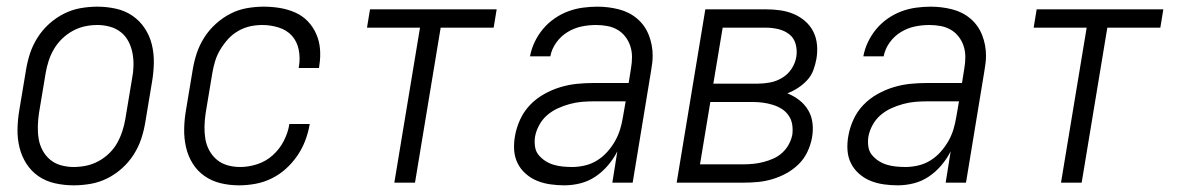

<svg xmlns="http://www.w3.org/2000/svg" viewBox="-20 -548 3540 576"><path d="M201 8Q173 8 145.5 2Q118 -4 96 -19Q74 -34 59.5 -56.5Q45 -79 38.5 -105.5Q32 -132 32.5 -160.5Q33 -189 38 -218L58 -338Q62 -363 70 -387.5Q78 -412 92.5 -435Q107 -458 127.5 -476.5Q148 -495 172 -507Q196 -519 221.5 -523.5Q247 -528 272 -528Q300 -528 327.5 -522Q355 -516 377 -501Q399 -486 414 -463.5Q429 -441 435.5 -414.5Q442 -388 441.5 -359.5Q441 -331 436 -302L416 -182Q412 -157 404 -132.5Q396 -108 381.5 -85Q367 -62 346.5 -43.5Q326 -25 302 -13Q278 -1 252 3.5Q226 8 201 8ZM201 -47Q220 -47 239 -51Q258 -55 275.5 -64.5Q293 -74 307.5 -88Q322 -102 331.5 -119Q341 -136 347 -154.5Q353 -173 356 -191L376 -311Q380 -331 380.5 -350.5Q381 -370 377.5 -388.5Q374 -407 365.5 -423.5Q357 -440 342.5 -451.5Q328 -463 309.5 -468Q291 -473 272 -473Q253 -473 234.5 -469Q216 -465 198.5 -455.5Q181 -446 166.5 -432Q152 -418 142 -401Q132 -384 126 -365.5Q120 -347 117 -329L97 -209Q94 -189 93.5 -169.5Q93 -150 96 -131.5Q99 -113 108 -96.5Q117 -80 131 -68.5Q145 -57 163.5 -52Q182 -47 201 -47Z M697 8Q668 8 641.5 1.5Q615 -5 593.5 -20Q572 -35 558 -57.5Q544 -80 538 -106.5Q532 -133 532.5 -161Q533 -189 538 -218L558 -338Q562 -363 570 -387.5Q578 -412 592.5 -435Q607 -458 627.5 -476.5Q648 -495 671.5 -507Q695 -519 720.5 -523.5Q746 -528 771 -528Q796 -528 820 -524Q844 -520 865.5 -510.5Q887 -501 903 -484.5Q919 -468 928.5 -446.5Q938 -425 940 -401Q942 -377 938 -352L937 -344H876L877 -350Q881 -375 876 -399.5Q871 -424 855.5 -441Q840 -458 816 -465.5Q792 -473 767 -473Q748 -473 730 -469Q712 -465 694.5 -455Q677 -445 664 -430.5Q651 -416 641 -399.5Q631 -383 625.5 -365Q620 -347 617 -329L597 -209Q594 -189 593.5 -169.5Q593 -150 596 -131.5Q599 -113 608 -96.5Q617 -80 631 -68.5Q645 -57 663 -52Q681 -47 701 -47Q726 -47 752 -55.5Q778 -64 798.5 -82.5Q819 -101 831.5 -125.5Q844 -150 848 -175V-176H909V-175Q905 -151 896 -127Q887 -103 872 -81Q857 -59 837.5 -41.5Q818 -24 794.5 -12.5Q771 -1 746 3.5Q721 8 697 8Z M1163 0 1240 -465H1081L1090 -520H1470L1461 -465H1302L1225 0Z M1673 8Q1652 8 1631 5Q1610 2 1591.5 -5.5Q1573 -13 1557.5 -26.5Q1542 -40 1533 -58Q1524 -76 1522.5 -97Q1521 -118 1525 -140Q1529 -164 1540 -188.5Q1551 -213 1569.5 -232.5Q1588 -252 1612 -265.5Q1636 -279 1661 -286.5Q1686 -294 1711 -296.5Q1736 -299 1761 -299H1866L1873 -343Q1876 -360 1876 -377Q1876 -394 1871 -409.5Q1866 -425 1856 -438Q1846 -451 1832 -459Q1818 -467 1801.5 -470Q1785 -473 1768 -473Q1746 -473 1724.5 -468.5Q1703 -464 1683 -452Q1663 -440 1649 -420.5Q1635 -401 1631 -379H1570Q1574 -401 1584 -422Q1594 -443 1609 -461Q1624 -479 1643.5 -492.5Q1663 -506 1684.5 -514Q1706 -522 1728.5 -525Q1751 -528 1772 -528Q1805 -528 1836.5 -520Q1868 -512 1891.5 -492Q1915 -472 1926.5 -442.5Q1938 -413 1938 -381Q1938 -369 1936.5 -357.5Q1935 -346 1933 -334L1878 0H1817L1832 -94Q1821 -72 1804 -52Q1787 -32 1766 -18Q1745 -4 1721 2Q1697 8 1673 8ZM1696 -47Q1715 -47 1734.5 -51.5Q1754 -56 1771 -66.5Q1788 -77 1801.5 -92Q1815 -107 1825 -124.5Q1835 -142 1840.5 -160.5Q1846 -179 1849 -198L1857 -244H1762Q1744 -244 1726 -242.5Q1708 -241 1689.5 -236Q1671 -231 1653.5 -223Q1636 -215 1621.5 -202.5Q1607 -190 1597.5 -172.5Q1588 -155 1585 -137Q1583 -123 1585 -108.5Q1587 -94 1595.5 -83.5Q1604 -73 1615.5 -65.5Q1627 -58 1640 -54Q1653 -50 1667.5 -48.5Q1682 -47 1696 -47Z M2010 0 2096 -520H2278Q2300 -520 2321 -517Q2342 -514 2361 -506Q2380 -498 2395.5 -484.5Q2411 -471 2420 -453Q2429 -435 2431 -413.5Q2433 -392 2429 -370Q2426 -354 2420 -337.5Q2414 -321 2401.5 -307.5Q2389 -294 2373.5 -284Q2358 -274 2342 -268Q2362 -260 2378 -247.5Q2394 -235 2404.5 -217.5Q2415 -200 2417.5 -178.5Q2420 -157 2416 -135Q2412 -113 2402 -92Q2392 -71 2375.5 -55Q2359 -39 2339 -28Q2319 -17 2297 -10.5Q2275 -4 2253.5 -2Q2232 0 2210 0ZM2120 -297H2252Q2271 -297 2290 -300.5Q2309 -304 2326.5 -314.5Q2344 -325 2355 -342Q2366 -359 2369 -378Q2372 -397 2367 -415.5Q2362 -434 2348 -445Q2334 -456 2315.5 -460.5Q2297 -465 2278 -465H2148ZM2080 -55H2210Q2225 -55 2240 -56.5Q2255 -58 2270.5 -62Q2286 -66 2300.5 -72.5Q2315 -79 2327 -90Q2339 -101 2346.5 -115Q2354 -129 2357 -144Q2359 -160 2356.5 -175Q2354 -190 2345.5 -202Q2337 -214 2325 -221.5Q2313 -229 2298.5 -233.5Q2284 -238 2269 -240Q2254 -242 2239 -242H2111Z M2673 8Q2652 8 2631 5Q2610 2 2591.5 -5.5Q2573 -13 2557.5 -26.5Q2542 -40 2533 -58Q2524 -76 2522.5 -97Q2521 -118 2525 -140Q2529 -164 2540 -188.5Q2551 -213 2569.5 -232.5Q2588 -252 2612 -265.5Q2636 -279 2661 -286.5Q2686 -294 2711 -296.5Q2736 -299 2761 -299H2866L2873 -343Q2876 -360 2876 -377Q2876 -394 2871 -409.5Q2866 -425 2856 -438Q2846 -451 2832 -459Q2818 -467 2801.5 -470Q2785 -473 2768 -473Q2746 -473 2724.5 -468.5Q2703 -464 2683 -452Q2663 -440 2649 -420.5Q2635 -401 2631 -379H2570Q2574 -401 2584 -422Q2594 -443 2609 -461Q2624 -479 2643.5 -492.5Q2663 -506 2684.5 -514Q2706 -522 2728.5 -525Q2751 -528 2772 -528Q2805 -528 2836.5 -520Q2868 -512 2891.5 -492Q2915 -472 2926.5 -442.5Q2938 -413 2938 -381Q2938 -369 2936.5 -357.5Q2935 -346 2933 -334L2878 0H2817L2832 -94Q2821 -72 2804 -52Q2787 -32 2766 -18Q2745 -4 2721 2Q2697 8 2673 8ZM2696 -47Q2715 -47 2734.5 -51.5Q2754 -56 2771 -66.5Q2788 -77 2801.5 -92Q2815 -107 2825 -124.5Q2835 -142 2840.5 -160.5Q2846 -179 2849 -198L2857 -244H2762Q2744 -244 2726 -242.5Q2708 -241 2689.5 -236Q2671 -231 2653.5 -223Q2636 -215 2621.5 -202.5Q2607 -190 2597.5 -172.5Q2588 -155 2585 -137Q2583 -123 2585 -108.5Q2587 -94 2595.5 -83.5Q2604 -73 2615.5 -65.5Q2627 -58 2640 -54Q2653 -50 2667.5 -48.5Q2682 -47 2696 -47Z M3163 0 3240 -465H3081L3090 -520H3470L3461 -465H3302L3225 0Z"/></svg>

Font: Iosevka Light Oblique
Style: Regular
Weight: 300
Italic angle: -9°
Monospace: yes
Designer: Belleve Invis
Foundry: Belleve Invis
Version: Version 32.5.0; ttfautohint (v1.8.4)